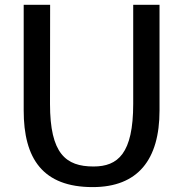

<svg xmlns="http://www.w3.org/2000/svg" viewBox="-20 -763 754 791"><path d="M77.6 -309.1C77.1 -107.9 157.7 7.8 361.8 7.8C547.9 7.8 637.2 -105 637.2 -307.6V-743.2H528.8V-335C528.8 -130.4 465.8 -77.1 365.2 -77.1C251 -77.1 186 -129.9 186 -335L186.5 -743.2H77.6Z"/></svg>

Font: Merriweather Sans
Style: Regular
Weight: 400
Designer: Eben Sorkin ( eben@eyebytes.com )
Foundry: Eben Sorkin
Version: Version 1.003